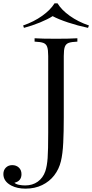

<svg xmlns="http://www.w3.org/2000/svg" viewBox="-170 -936 550 1144"><path d="M0 0ZM210 -602.1V-235.8Q210 -150.9 206.8 -85.2Q203.6 -19.5 192.9 24.9Q181.6 71.8 153.3 108.6Q125 145.5 81.3 166.7Q37.6 188 -18.1 188Q-66.9 188 -102.1 169.9Q-149.9 145 -149.9 101.1Q-149.9 77.6 -135 62.7Q-120.1 47.9 -97.2 47.9Q-73.2 47.9 -57.6 62.5Q-42 77.1 -42 102.1Q-42 123 -53.2 136Q-64.5 148.9 -84 152.8Q-75.2 161.6 -56.4 165.3Q-37.6 168.9 -20 168.9Q23.4 168.9 54.9 146.5Q86.4 124 100.1 84Q110.4 52.7 113.8 6.1Q117.2 -40.5 117.2 -145V-602.1Q117.2 -639.6 111.1 -656.7Q105 -673.8 88.6 -680.2Q72.3 -686.5 36.1 -688V-708Q77.6 -705.1 164.1 -705.1Q244.1 -705.1 291 -708V-688Q254.9 -686.5 238.5 -680.2Q222.2 -673.8 216.1 -656.7Q210 -639.6 210 -602.1ZM359.9 -784.2 354.5 -770Q293.9 -782.7 235.8 -802Q177.7 -821.3 143.6 -839.8Q115.2 -821.3 68.1 -802Q21 -782.7 -27.3 -770L-32.2 -784.2Q31.7 -806.2 81.3 -841.6Q130.9 -877 154.8 -916H172.9Q196.3 -877 245.8 -841.6Q295.4 -806.2 359.9 -784.2Z"/></svg>

Font: Playfair Display SC
Style: Regular
Weight: 400
Designer: Claus Eggers Sørensen
Foundry: Claus Eggers Sørensen
Version: Version 1.004;PS 001.004;hotconv 1.0.70;makeotf.lib2.5.58329